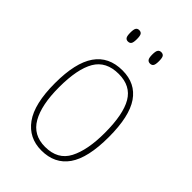

<svg xmlns="http://www.w3.org/2000/svg" viewBox="-221 -828 929 929"><g transform="rotate(45 243.5 -363.5)"><path d="M243 10Q157 10 108 -57.5Q59 -125 59 -267Q59 -406 106 -474Q153 -542 247 -542Q336 -542 382 -475Q428 -408 428 -267Q428 -124 381 -57Q334 10 243 10ZM243 -15Q330 -15 365 -82.5Q400 -150 400 -267Q400 -394 364 -455.5Q328 -517 246 -517Q160 -517 123.5 -454.5Q87 -392 87 -267Q87 -146 124.5 -80.5Q162 -15 243 -15ZM317 -659Q306 -659 300 -667Q294 -675 294 -698Q294 -721 300 -729Q306 -737 317 -737Q329 -737 334.5 -729Q340 -721 340 -698Q340 -675 334.5 -667Q329 -659 317 -659ZM166 -659Q155 -659 149.5 -667Q144 -675 144 -698Q144 -721 149.5 -729Q155 -737 166 -737Q178 -737 183.5 -729Q189 -721 189 -698Q189 -675 183.5 -667Q178 -659 166 -659Z"/></g></svg>

Font: Noto Serif Tamil SemiCondensed Thin
Style: Italic
Weight: 100
Width: 4
Italic angle: -12°
Designer: Indian Type Foundry, Tom Grace, and the Monotype Design Team
Foundry: Monotype Imaging Inc.
Version: Version 2.003; ttfautohint (v1.8.4.7-5d5b)